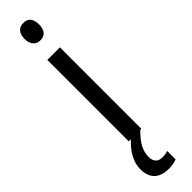

<svg xmlns="http://www.w3.org/2000/svg" viewBox="-335 -705 895 895"><g transform="rotate(-45 112.5 -257.5)"><path d="M114 -738C84 -738 65 -719 65 -681C65 -644 84 -624 114 -624C143 -624 161 -644 161 -681C161 -719 144 -738 114 -738ZM85 117C85 78 102 44 147 0H154V-537H71V0H85C45 36 17 83 17 129C17 190 49 223 115 223C136 223 153 219 166 214V158C158 161 147 164 130 164C101 164 85 148 85 117Z"/></g></svg>

Font: Noto Sans Khmer Condensed
Style: Regular
Weight: 400
Width: 3
Designer: Danh Hong and the Monotype Design Team
Foundry: Monotype Imaging Inc.
Version: Version 2.004